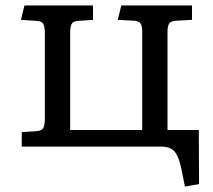

<svg xmlns="http://www.w3.org/2000/svg" viewBox="-20 -539 782 706"><path d="M660 147 648 87Q641 53 632 34Q623 15 608.5 7.5Q594 0 572 0H60V-53L117 -57Q134 -59 139.5 -69Q145 -79 145 -105V-414Q145 -440 139.5 -450.5Q134 -461 117 -462L57 -466L70 -519H322V-466L265 -462Q249 -461 243.5 -451Q238 -441 238 -417V-61H503V-421Q503 -446 496 -454Q489 -462 471 -463L413 -466L426 -519H686V-466L630 -463Q609 -462 602.5 -453Q596 -444 596 -422V-61H711L712 138Z"/></svg>

Font: Literata Variable Black
Style: Regular
Weight: 900
Designer: Latin by Veronika Burian and Jose Scaglione. Greek by Irene Vlachou. Cyrillic by Vera Evstafieva.
Foundry: TypeTogether
Version: Version 3.021